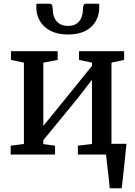

<svg xmlns="http://www.w3.org/2000/svg" viewBox="-20 -824 722 1024"><path d="M565 180Q563.5 159.5 561 135.8Q558.5 112 555.5 87.8Q552.5 63.5 549.8 40.8Q547 18 545.5 0L501 -57H654.5Q652.5 -37 650 -13.2Q647.5 10.5 645 36.2Q642.5 62 639.5 87.5Q636.5 113 634 136.8Q631.5 160.5 629 180ZM37 0V-47L107.5 -56V-490L38.5 -504.5V-551H287.5V-504.5L211 -490V-152.5L282 -239.5L470.5 -472.5V-490L401.5 -504.5V-551H642V-504.5L574.5 -490V-56L645 -47V0H395.5V-47L470.5 -56V-398.5L394.5 -300L211 -76.5V-55.5L273.5 -47V0ZM245.5 -804Q256 -804 258.8 -792.8Q261.5 -781.5 261.5 -769.5Q261.5 -752 268.8 -732.8Q276 -713.5 293.8 -699.8Q311.5 -686 343.5 -686Q374 -686 391.2 -699.8Q408.5 -713.5 415.2 -732.8Q422 -752 422 -769.5Q422 -781.5 424.8 -792.8Q427.5 -804 437.5 -804H508.5Q509 -800 509.2 -794.8Q509.5 -789.5 509.5 -785.5Q509.5 -745.5 491.5 -712.5Q473.5 -679.5 436.5 -659.8Q399.5 -640 342.5 -640Q287 -640 249.2 -659.8Q211.5 -679.5 192.5 -712.5Q173.5 -745.5 173.5 -785.5Q173.5 -790 174 -794.5Q174.5 -799 175 -804Z"/></svg>

Font: Merriweather 28pt
Style: Regular
Weight: 400
Version: Version 2.100